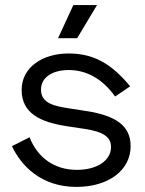

<svg xmlns="http://www.w3.org/2000/svg" viewBox="-20 -720 569 754"><path d="M268 -700 208 -570H283L361 -700ZM65 -367C65 -275 138 -240 245 -224L291 -217C355 -208 416 -197 416 -143C416 -90 362 -53 282 -53C194 -53 128 -100 96 -181L27 -146C63 -69 142 14 280 14C407 14 493 -52 493 -146C493 -240 413 -271 300 -287L254 -294C194 -303 141 -314 141 -368C141 -417 187 -445 250 -445C316 -445 380 -414 432 -341L491 -381C417 -471 347 -510 249 -510C149 -510 65 -457 65 -367Z"/></svg>

Font: Space Text
Style: Regular
Weight: 400
Designer: Florian Karsten (Space Text), Colophon Foundry (Space Mono)
Foundry: Florian Karsten
Version: Version 1.003;PS 001.003;hotconv 1.0.88;makeotf.lib2.5.64775